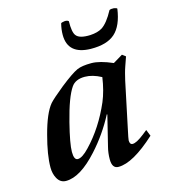

<svg xmlns="http://www.w3.org/2000/svg" viewBox="-106 -768 767 870"><g transform="rotate(-15 277.5 -333.5)"><path d="M519 -82Q411 17 343 17Q313 17 313 -26Q313 -56 320 -83L355 -225L353 -227Q309 -143 247 -75Q164 17 97 17Q70 17 56 -9Q44 -31 44 -60Q44 -119 68 -208Q93 -303 125 -341Q133 -350 150 -365Q167 -380 193 -401Q251 -447 278 -459Q301 -469 345 -469Q384 -469 444 -443L489 -470L505 -458L490 -415Q485 -401 481 -385.5Q477 -370 473 -353L428 -139Q418 -93 418 -87Q418 -67 432 -67Q450 -67 487 -96L507 -112ZM377 -395Q336 -417 300 -417Q256 -417 237 -389Q208 -347 180 -236Q156 -141 156 -103Q156 -65 174 -65Q195 -65 228 -100Q301 -176 348 -285Q368 -333 377 -395ZM523 -677Q512 -599 474 -565Q436 -531 360 -532Q253 -534 253 -626Q253 -652 260 -679Q263 -682 277 -684Q290 -685 296 -679Q295 -627 308 -611Q323 -591 374 -593Q409 -595 430 -608Q458 -626 487 -680Q494 -684 508 -683Q521 -681 523 -677Z"/></g></svg>

Font: GFS Didot
Style: Bold Italic
Weight: 700
Italic angle: -12°
Designer: Designed by Takis Katsoulidis and George D. Matthiopoulos.
Foundry: Designed by Takis Katsoulidis and George D. Matthiopoulos.
Version: Version 1.0